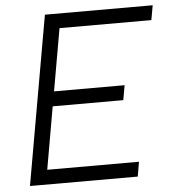

<svg xmlns="http://www.w3.org/2000/svg" viewBox="-51 -740 706 786"><g transform="rotate(-5 302.5 -346.5)"><path d="M40.5 0 151.9 -633.3 162.6 -693.4H605.5L594.7 -633.3H217.3L172.4 -377.4H462.4L451.7 -316.9H161.6L116.7 -60.1H493.7L483.4 0Z"/></g></svg>

Font: Cascadia Code PL Light
Style: Italic
Weight: 300
Italic angle: -10°
Monospace: yes
Designer: Aaron Bell
Foundry: Saja Typeworks
Version: Version 2404.023; ttfautohint (v1.8.4)